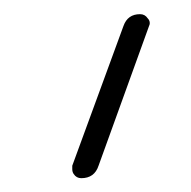

<svg xmlns="http://www.w3.org/2000/svg" viewBox="-20 -813 269 271"><path d="M119.1 -579.1Q113.3 -561.5 94.7 -561.5Q87.9 -561.5 84 -567.4Q82 -570.3 82 -574.2Q82 -576.2 82 -579.1L154.3 -776.4Q160.2 -793 177.7 -793Q184.6 -793 188.5 -787.1Q191.4 -784.2 191.4 -780.3Q191.4 -778.3 190.4 -776.4Z"/></svg>

Font: Gen Jyuu Gothic ExtraLight
Style: Regular
Weight: 100
Designer: [Source Han Sans]
Ryoko NISHIZUKA  (kana & ideographs); Paul D. Hunt (Latin, Greek & Cyrillic); Wenlong ZHANG  (bopomofo
Version: Version 1.002.20150607